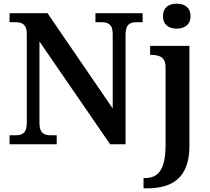

<svg xmlns="http://www.w3.org/2000/svg" viewBox="-20 -786 1146 1046"><path d="M943 -630C983 -630 1018 -650 1018 -698C1018 -747 983 -766 943 -766C901 -766 868 -747 868 -698C868 -650 901 -630 943 -630ZM32 0H289V-49H258C224 -49 195 -57 195 -116V-560L580 0H664V-598C664 -657 692 -665 726 -665H757V-714H500V-665H531C565 -665 594 -657 594 -602V-195L239 -714H32V-665H63C96 -665 126 -657 126 -602V-116C126 -57 97 -49 63 -49H32ZM762 240H780C915 240 1012 187 1012 8V-536H798V-487H801C844 -487 882 -478 882 -420V3C882 141 841 184 769 184H762Z"/></svg>

Font: Noto Serif SemiBold
Style: Regular
Weight: 600
Designer: Monotype Design Team
Foundry: Monotype Imaging Inc.
Version: Version 2.013